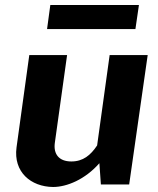

<svg xmlns="http://www.w3.org/2000/svg" viewBox="-20 -737 631 767"><path d="M535 -717H181L168 -621H521ZM192 10C247 10 320 -20 377 -85L383 0H496L570 -517H418L368 -156C342 -117 312 -92 265 -92C215 -92 193 -122 199 -166L248 -517H97L46 -148C33 -50 103 9 192 10Z"/></svg>

Font: United Sans
Style: Bold Italic
Weight: 700
Italic angle: -8°
Designer: Pablo Impallari, Rodrigo Fuenzalida (Modified by Dan O. Williams)
Version: Version 1.000;PS 001.000;hotconv 1.0.88;makeotf.lib2.5.64775